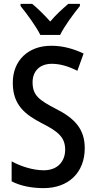

<svg xmlns="http://www.w3.org/2000/svg" viewBox="-20 -960 496 990"><path d="M188 -780H290C312 -825 360 -890 392 -929V-940H332C300 -912 272 -888 239 -849C208 -884 173 -918 146 -940H86V-929C120 -887 166 -824 188 -780ZM417 -196C417 -294 366 -350 266 -400C180 -445 148 -469 148 -536C148 -592 184 -631 247 -631C289 -631 331 -619 379 -595L411 -684C360 -708 305 -724 246 -724C125 -725 45 -647 46 -532C46 -416 113 -368 195 -325C280 -282 316 -252 316 -188C316 -129 278 -82 206 -82C151 -82 90 -101 40 -128V-25C86 -1 144 10 205 10C333 10 417 -70 417 -196Z"/></svg>

Font: Noto Sans Gujarati Condensed Medium
Style: Regular
Weight: 500
Width: 3
Designer: Jelle Bosma - Monotype Design Team, Universal Thirst
Foundry: Monotype Imaging Inc.
Version: Version 2.106